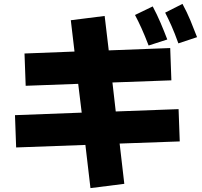

<svg xmlns="http://www.w3.org/2000/svg" viewBox="-20 -875 1040 987"><path d="M897 -652Q878 -705 861.5 -742Q845 -779 829 -810L918 -855Q941 -813 959 -769.5Q977 -726 993 -684ZM744 -641Q724 -693 707.5 -729.5Q691 -766 674 -798L765 -842Q787 -801 805.5 -757.5Q824 -714 840 -672ZM619 70 445 92 419 -130 63 -117 57 -283 400 -296 382 -444 112 -434 106 -600 363 -610 344 -771 518 -793 539 -616 855 -628 861 -462 558 -451 575 -302 898 -314 904 -148 595 -137Z"/></svg>

Font: Murecho Black
Style: Regular
Weight: 900
Designer: Neil Summerour
Foundry: Positype
Version: Version 1.010; ttfautohint (v1.8.3)